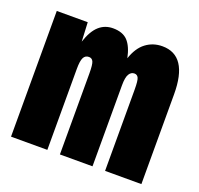

<svg xmlns="http://www.w3.org/2000/svg" viewBox="-102 -664 804 775"><g transform="rotate(20 300.0 -276.0)"><path d="M20 0V-540H153L157 -458Q173 -507 198 -529.5Q223 -552 258 -552Q300 -552 321.5 -529Q343 -506 353 -458Q369 -506 399.5 -529Q430 -552 470 -552Q580 -552 580 -386V0H424V-348Q424 -388 418.5 -399Q413 -410 401 -410Q387 -410 378.5 -396Q370 -382 370 -348V0H230V-348Q230 -386 224.5 -398Q219 -410 206 -410Q190 -410 183 -396Q176 -382 176 -348V0Z"/></g></svg>

Font: Geist Mono UltraBlack
Style: Regular
Weight: 900
Monospace: yes
Designer: Basement.studio, Andrés Briganti, Mateo Zaragoza
Foundry: Basement.studio, Vercel, Andrés Briganti, Guido Ferreyra, Mateo Zaragoza
Version: Version 1.400; ttfautohint (v1.8.4.7-5d5b)